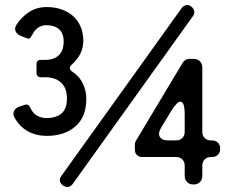

<svg xmlns="http://www.w3.org/2000/svg" viewBox="-20 -733 910 763"><path d="M230 4Q220 -4 218 -14Q216 -24 224 -34L702 -701Q711 -713 724 -713Q733 -713 740 -707Q750 -699 752 -688.5Q754 -678 746 -668L269 -2Q260 10 247 10Q239 10 230 4ZM166 -193Q124 -193 90.5 -211.5Q57 -230 37 -267Q30 -281 36 -292.5Q42 -304 56 -309L80 -317Q92 -320 98 -309L104 -298Q113 -281 129 -272.5Q145 -264 164 -264Q204 -264 225 -282.5Q246 -301 246 -342Q246 -383 223 -404.5Q200 -426 160 -426H143Q125 -426 125 -444V-478Q125 -495 143 -495H160Q195 -495 214 -514Q233 -533 233 -568Q233 -601 214.5 -617Q196 -633 164 -633Q147 -633 133 -624Q119 -615 111 -600L104 -588Q99 -576 86 -581L61 -591Q47 -597 42 -609Q37 -621 45 -634Q66 -666 96 -685.5Q126 -705 166 -705Q197 -705 223.5 -696Q250 -687 269.5 -670Q289 -653 300 -628Q311 -603 311 -571Q311 -543 299.5 -520Q288 -497 268 -479Q247 -462 269 -447Q296 -429 309.5 -400.5Q323 -372 323 -340Q323 -268 279.5 -230.5Q236 -193 166 -193ZM714 -34V-75Q714 -90 704.5 -99.5Q695 -109 680 -109H545Q532 -109 524 -117Q516 -125 516 -138V-158Q516 -167 521 -175L705 -482Q715 -499 734 -499H750Q765 -499 774.5 -489.5Q784 -480 784 -465V-209Q784 -194 793.5 -184.5Q803 -175 818 -175H822Q837 -175 846 -166Q855 -157 855 -142Q855 -127 846 -118Q837 -109 822 -109H818Q803 -109 793.5 -99.5Q784 -90 784 -75V-34Q784 -19 774.5 -9.5Q765 0 750 0H748Q733 0 723.5 -9.5Q714 -19 714 -34ZM650 -175H680Q695 -175 704.5 -184.5Q714 -194 714 -209V-278Q714 -329 697 -329Q684 -329 661 -293L621 -227Q607 -204 615 -189.5Q623 -175 650 -175Z"/></svg>

Font: Higure Gothic Medium
Style: Regular
Weight: 500
Designer: Yoshimichi Ohira
Foundry: Positype
Version: Version 1.000